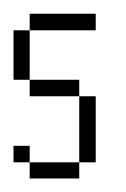

<svg xmlns="http://www.w3.org/2000/svg" viewBox="-20 -264 186 284"><path d="M23.9 0V-23.9H97.2V0ZM0 -23.9V-48.3H23.9V-23.9ZM97.2 -23.9V-121.6H121.6V-23.9ZM23.9 -121.6V-146H97.2V-121.6ZM0 -146V-219.2H23.9V-146ZM23.9 -219.2V-243.7H121.6V-219.2Z"/></svg>

Font: FS Mondwest Regular
Style: Regular
Weight: 400
Designer: NZWStudios2024
Foundry: https://fontstruct.com
Version: Version 1.0